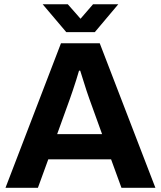

<svg xmlns="http://www.w3.org/2000/svg" viewBox="-20 -892 764 912"><path d="M6.1 0 269.6 -686.4H453.8L718.1 0H556.9L507.6 -135.3H209.4L160.1 0ZM251.5 -254.9H464.9L403.7 -424.4Q398.7 -438 391 -461.4Q383.2 -484.7 375.4 -510.6Q367.6 -536.5 361 -556.3H355.4Q349.8 -536.7 341.8 -511.3Q333.7 -486 325.9 -462.7Q318.1 -439.3 312.7 -424.4ZM182.7 -871.7H302.1L390.6 -771L334.2 -770.2L421.9 -871.7H541.8L430.5 -739.5H294.7Z"/></svg>

Font: Archivo Variable SemiBold
Style: Regular
Weight: 600
Designer: Hector Gatti
Foundry: Omnibus-Type
Version: Version 2.001